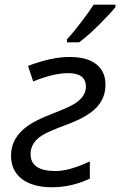

<svg xmlns="http://www.w3.org/2000/svg" viewBox="-20 -786 511 816"><path d="M109.9 -130.9Q109.9 -59.1 216.3 -59.1Q274.9 -59.1 361.8 -100.1V-26.9Q284.2 9.8 201.2 9.8Q118.2 9.8 72.3 -25.9Q26.9 -61.5 26.9 -124Q26.4 -200.2 97.7 -251Q131.8 -275.4 200.2 -301.8Q268.6 -328.1 293.9 -343.3Q344.7 -374 345.2 -417Q345.2 -475.1 270 -475.1Q207.5 -475.1 121.1 -439.9L99.1 -505.9Q199.7 -543.9 274.9 -543.9Q350.6 -543.9 389.6 -512.7Q428.7 -481.4 428.2 -425.8Q428.2 -370.1 391.1 -330.1Q353.5 -290 268.6 -258.3Q183.6 -226.6 159.2 -210.9Q109.9 -179.7 109.9 -130.9ZM470.7 -766.1V-755.9Q452.1 -731.9 402.3 -682.1Q352.5 -632.3 315.9 -606H264.6V-619.1Q292 -648.4 326.2 -693.4Q360.4 -738.3 377.9 -766.1Z"/></svg>

Font: OpenSans-Italic
Style: Italic
Weight: 400
Italic angle: -12°
Foundry: Ascender Corporation
Version: Version 1.10